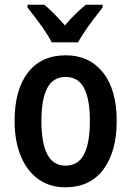

<svg xmlns="http://www.w3.org/2000/svg" viewBox="-20 -786 558 816"><path d="M257 10Q191 10 142.5 -25Q94 -60 68 -123.5Q42 -187 42 -272Q42 -404 98.5 -477.5Q155 -551 260 -551Q359 -551 417.5 -478Q476 -405 476 -272Q476 -142 419.5 -66Q363 10 257 10ZM259 -82Q312 -82 337 -130Q362 -178 362 -272Q362 -365 337 -412Q312 -459 259 -459Q206 -459 181 -412Q156 -365 156 -271Q156 -178 181 -130Q206 -82 259 -82ZM416 -754Q335 -652 312 -606H200Q173 -659 97 -754V-766H168Q205 -736 256 -678Q294 -724 345 -766H416Z"/></svg>

Font: Noto Sans Display Medium Narrow
Style: Regular
Weight: 500
Width: 4
Designer: Monotype Design team
Foundry: Monotype Imaging Inc.
Version: Version 1.000